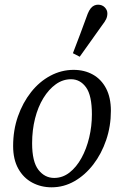

<svg xmlns="http://www.w3.org/2000/svg" viewBox="-20 -786 521 819"><path d="M200 13Q155 13 117.5 -7Q80 -27 58 -66.5Q36 -106 36 -163Q36 -231 56.5 -289.5Q77 -348 112.5 -393Q148 -438 195 -463Q242 -488 294 -488Q340 -488 376 -468Q412 -448 432.5 -409Q453 -370 453 -313Q453 -248 433 -189Q413 -130 378 -84.5Q343 -39 297.5 -13Q252 13 200 13ZM211 -27Q247 -27 276.5 -50Q306 -73 327.5 -112Q349 -151 360.5 -199.5Q372 -248 372 -298Q372 -379 347 -413.5Q322 -448 283 -448Q248 -448 218 -426.5Q188 -405 165 -367.5Q142 -330 129.5 -280.5Q117 -231 117 -175Q117 -96 144 -61.5Q171 -27 211 -27ZM291 -559Q307 -601 323 -643Q339 -685 354 -727Q360 -742 367 -750.5Q374 -759 382 -762.5Q390 -766 398 -766Q416 -766 427 -754.5Q438 -743 438 -729Q438 -716 433 -705Q428 -694 414 -676Q391 -643 367 -610Q343 -577 320 -544Z"/></svg>

Font: Source Serif 4
Style: Italic
Weight: 400
Italic angle: -12°
Designer: Frank Grießhammer
Foundry: Adobe Systems Incorporated
Version: Version 4.004;hotconv 1.0.116;makeotfexe 2.5.65601